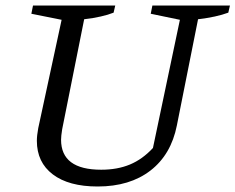

<svg xmlns="http://www.w3.org/2000/svg" viewBox="-20 -668 856 698"><path d="M335 10Q230 10 172 -34Q114 -78 114 -156Q114 -175 119 -202L204 -596L94 -618L100 -648H399L393 -622Q353 -606 286 -598L206 -198Q204 -185 203 -176Q202 -167 202 -160Q202 -51 348 -51Q407 -51 452.5 -70Q498 -89 536 -130L634 -596L528 -618L534 -648H816L810 -622Q767 -606 700 -598L623 -212Q602 -106 527 -48Q452 10 335 10Z"/></svg>

Font: Piazzolla
Style: Italic
Weight: 400
Italic angle: -11.3°
Designer: Juan Pablo del Peral
Foundry: Huerta Tipografica
Version: Version 1.330